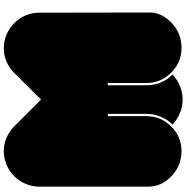

<svg xmlns="http://www.w3.org/2000/svg" viewBox="-6 -980 969 997"><g transform="rotate(-90 478.5 -481.5)"><path d="M912.1 -188.5Q912.1 -127 858.4 -75.2Q804.7 -23.4 728.5 -23.4Q653.3 -23.4 599.6 -77.1Q545.9 -130.9 545.9 -207Q545.9 -273.4 545.9 -406.2Q542 -406.2 534.2 -406.2Q534.2 -339.8 534.2 -207Q534.2 -166 548.8 -130.9Q563.5 -95.7 589.8 -70.3Q564.5 -45.9 531.2 -32.2Q497.1 -17.6 460 -17.6Q421.9 -17.6 388.7 -32.2Q355.5 -45.9 330.1 -70.3Q356.4 -95.7 371.1 -131.8Q385.7 -167 385.7 -207Q385.7 -273.4 385.7 -406.2Q381.8 -406.2 374 -406.2Q374 -339.8 374 -207Q374 -130.9 320.3 -77.1Q266.6 -23.4 191.4 -23.4Q115.2 -24.4 61.5 -76.2Q7.8 -127.9 7.8 -195.3Q7.8 -383.8 7.8 -762.7Q7.8 -797.9 21.5 -831.1Q35.2 -865.2 61.5 -891.6Q88.9 -918.9 123 -932.6Q157.2 -946.3 192.4 -946.3Q227.5 -946.3 260.7 -932.6Q293.9 -918.9 321.3 -891.6Q367.2 -845.7 460 -752.9Q505.9 -798.8 597.7 -891.6Q625 -918.9 658.2 -932.6Q691.4 -946.3 726.6 -946.3Q762.7 -946.3 795.9 -932.6Q830.1 -918.9 857.4 -891.6Q883.8 -865.2 897.5 -832Q911.1 -797.9 911.1 -762.7Q911.1 -571.3 912.1 -188.5Z"/></g></svg>

Font: Superfatty
Style: Fat
Weight: 400
Version: Version 1.0